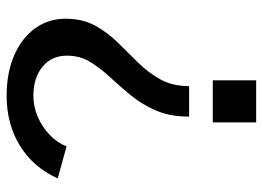

<svg xmlns="http://www.w3.org/2000/svg" viewBox="-124 -648 773 564"><g transform="rotate(-90 262.0 -366.5)"><path d="M201 -197Q201 -253.5 219 -294.8Q237 -336 263.8 -368.5Q290.5 -401 317 -429.5Q343.5 -458 361.8 -488Q380 -518 380 -555.5Q380 -601.5 347 -628Q314 -654.5 261.5 -654.5Q230.5 -654.5 200.8 -641.8Q171 -629 147.8 -607Q124.5 -585 113.5 -557L19.5 -583Q51.5 -654.5 115.2 -693.8Q179 -733 262 -733Q330.5 -733 381.5 -710.5Q432.5 -688 460.5 -649Q488.5 -610 488.5 -560.5Q488.5 -510 468.5 -473.5Q448.5 -437 419 -407Q389.5 -377 360 -347.2Q330.5 -317.5 310.5 -281.8Q290.5 -246 290.5 -197ZM184 0V-127.5H307.5V0Z"/></g></svg>

Font: Public Sans Thin Medium
Style: Regular
Weight: 500
Version: Version 2.001